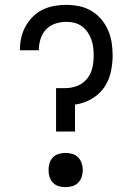

<svg xmlns="http://www.w3.org/2000/svg" viewBox="-20 -763 540 791"><path d="M211 -221V-400H250Q275 -400 299 -409.5Q323 -419 339 -439Q355 -459 360.5 -484Q366 -509 366 -534Q366 -551 364 -568Q362 -585 356 -601Q350 -617 340.5 -631Q331 -645 317 -655Q303 -665 286.5 -669Q270 -673 253 -673Q230 -673 207.5 -665.5Q185 -658 169.5 -641.5Q154 -625 147 -602.5Q140 -580 140 -557V-556H62V-558Q62 -583 67.5 -607.5Q73 -632 85 -654Q97 -676 115 -694Q133 -712 155.5 -723Q178 -734 203 -738.5Q228 -743 253 -743Q279 -743 306 -737.5Q333 -732 356 -718.5Q379 -705 396.5 -684.5Q414 -664 425 -639Q436 -614 440 -587.5Q444 -561 444 -534Q444 -499 436 -464Q428 -429 407.5 -400.5Q387 -372 355.5 -354.5Q324 -337 289 -332V-221ZM250 8Q236 8 222 4Q208 0 198 -10.5Q188 -21 184 -34.5Q180 -48 180 -63Q180 -77 184 -90.5Q188 -104 198 -114.5Q208 -125 222 -129Q236 -133 250 -133Q264 -133 278 -129Q292 -125 302 -114.5Q312 -104 316.5 -90.5Q321 -77 321 -63Q321 -48 316.5 -34.5Q312 -21 302 -10.5Q292 0 278 4Q264 8 250 8Z"/></svg>

Font: Iosevka SS18
Style: Regular
Weight: 400
Monospace: yes
Designer: Belleve Invis
Foundry: Belleve Invis
Version: Version 25.1.1; ttfautohint (v1.8.4)